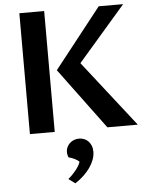

<svg xmlns="http://www.w3.org/2000/svg" viewBox="-65 -767 874 1132"><g transform="rotate(-5 372.0 -201.0)"><path d="M239.7 0H92.8V-715.3H239.7ZM551.3 0 283.7 -361.3 562.5 -715.3H707L425.8 -390.6L731.4 0ZM295.4 283.7Q308.1 273.4 320.1 261.2Q332 249 342.3 236.1Q352.5 223.1 359.9 210.7Q367.2 198.2 370.1 187.5Q359.4 177.2 342.3 168.9Q325.2 160.6 308.1 156.7Q304.7 149.9 302.7 141.4Q300.8 132.8 300.8 124Q300.8 109.4 306.9 96.2Q313 83 323.5 73Q334 63 348.1 57.4Q362.3 51.8 378.9 51.8Q394.5 51.8 408.7 57.4Q422.9 63 433.3 73.7Q443.8 84.5 450.2 100.1Q456.5 115.7 456.5 136.2Q456.5 157.7 448.5 180.7Q440.4 203.6 425 226.6Q409.7 249.5 386.7 271.5Q363.8 293.5 334.5 312.5Z"/></g></svg>

Font: Proza Libre
Style: SemiBold
Weight: 600
Designer: Jasper de Waard
Foundry: Jasper de Waard
Version: Version 1.000; ttfautohint (v1.4.1.8-43bc) -l 8 -r 50 -G 200